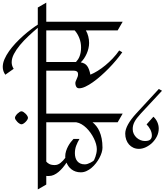

<svg xmlns="http://www.w3.org/2000/svg" viewBox="42 -1036 1249 1458"><g transform="rotate(-90 667.0 -306.5)"><path d="M467.8 -228.5Q455.6 -213.4 438.5 -199.7Q421.4 -186 397.9 -175.8Q374.5 -165.5 344 -159.4Q313.5 -153.3 274.9 -153.3Q258.3 -153.3 238.3 -159.4Q218.3 -165.5 197.5 -176.5Q176.8 -187.5 157 -202.9Q137.2 -218.3 121.8 -236.6Q106.4 -254.9 97.2 -275.4Q87.9 -295.9 87.9 -317.9Q87.9 -339.8 94 -357.4Q100.1 -375 110.4 -388.4Q120.6 -401.9 133.8 -411.1Q147 -420.4 161.6 -426.3Q141.6 -439.5 123.3 -454.8Q105 -470.2 90.8 -487.1Q76.7 -503.9 68.4 -522.2Q60.1 -540.5 60.1 -559.6Q60.1 -564.9 60.1 -570.1Q60.1 -575.2 60.5 -580.1H-4.9L-42 -644.5H641.6L678.7 -580.1H533.7V0L467.8 -38.1ZM341.3 -328.1Q314.9 -343.8 289.1 -353.3Q263.2 -362.8 232.9 -362.8Q215.8 -362.8 200.4 -358.6Q185.1 -354.5 173.6 -345.5Q162.1 -336.4 155.3 -322.3Q148.4 -308.1 148.4 -288.1Q148.4 -276.9 152.3 -265.6Q156.2 -254.4 161.1 -244.6Q166 -234.9 170.9 -228Q175.8 -221.2 177.2 -219.7Q178.2 -218.8 186.3 -214.8Q194.3 -210.9 206.3 -206.8Q218.3 -202.6 233.4 -199.5Q248.5 -196.3 264.2 -196.3Q281.7 -196.3 302.7 -202.1Q323.7 -208 345.2 -218.5Q366.7 -229 387.5 -243.7Q408.2 -258.3 425 -275.6Q441.9 -293 453.1 -312.3Q464.4 -331.5 467.8 -352.1V-580.1H169.4Q165 -576.2 160.4 -571Q155.8 -565.9 151.9 -558.6Q147.9 -551.3 145.5 -540.8Q143.1 -530.3 143.1 -516.1Q143.1 -492.2 159.2 -472.2Q175.3 -452.1 198.2 -435.5Q201.2 -436 204.3 -436Q207.5 -436 210.4 -436Q229.5 -436 248.8 -429.9Q268.1 -423.8 285.4 -414.6Q302.7 -405.3 317.1 -394.3Q331.5 -383.3 341.3 -373.5Z M381.8 19.5Q444.3 19.5 536.6 104.5L720.7 274.4L707.5 298.8L533.7 137.2Q515.1 120.1 499.8 108.4Q484.4 96.7 470.5 89.6Q456.5 82.5 443.4 79.3Q430.2 76.2 416 76.2Q396 76.2 379.4 84.5Q362.8 92.8 350.8 106Q338.9 119.1 332.3 135.7Q325.7 152.3 325.7 168.9Q325.7 198.2 336.9 210Q348.1 221.7 367.7 221.7Q390.1 221.7 412.8 210Q435.5 198.2 451.7 181.6L510.3 233.4Q492.7 252.9 468.8 263.4Q444.8 273.9 420.4 273.9Q389.6 273.9 361.8 260.3Q334 246.6 312.7 224.9Q291.5 203.1 278.8 176.3Q266.1 149.4 266.1 123.5Q266.1 100.1 274.9 81.1Q283.7 62 299.1 48.3Q314.5 34.7 335.7 27.1Q356.9 19.5 381.8 19.5Z M452.6 -768.6Q452.6 -774.9 457.8 -783.4Q462.9 -792 470.7 -799.6Q478.5 -807.1 486.8 -812.5Q495.1 -817.9 502 -817.9Q508.3 -817.9 516.8 -812.5Q525.4 -807.1 533 -799.6Q540.5 -792 545.9 -783.4Q551.3 -774.9 551.3 -768.6Q551.3 -761.7 545.9 -753.4Q540.5 -745.1 533 -737.3Q525.4 -729.5 516.8 -724.4Q508.3 -719.2 502 -719.2Q495.1 -719.2 486.8 -724.4Q478.5 -729.5 470.7 -737.3Q462.9 -745.1 457.8 -753.4Q452.6 -761.7 452.6 -768.6Z M1165.5 -279.3Q1145.5 -267.6 1120.4 -261.2Q1095.2 -254.9 1070.3 -254.9Q1049.8 -254.9 1029.1 -259.8Q1008.3 -264.6 989 -273.2Q969.7 -281.7 952.6 -293.2Q935.5 -304.7 922.9 -318.4Q919.9 -301.8 913.3 -289.8Q906.7 -277.8 895.3 -269.5Q883.8 -261.2 867.7 -255.4Q851.6 -249.5 829.6 -245.1Q840.3 -218.8 858.4 -189.7Q876.5 -160.6 900.4 -131.6Q924.3 -102.5 952.9 -75.4Q981.4 -48.3 1013.2 -26.4L999.5 -2.9Q971.2 -22.9 939.9 -49.1Q908.7 -75.2 878.4 -104.7Q848.1 -134.3 820.6 -165.5Q793 -196.8 772 -226.6Q751 -256.3 738.5 -283Q726.1 -309.6 726.1 -330.1Q726.1 -345.7 738 -352.5Q750 -359.4 764.6 -359.4Q772 -359.4 780 -356.2Q788.1 -353 796.6 -349.1Q805.2 -345.2 813.7 -342Q822.3 -338.9 831.1 -338.9Q836.4 -338.9 841.6 -339.8Q846.7 -340.8 850.8 -344.5Q855 -348.1 857.4 -355.2Q859.9 -362.3 859.9 -375V-580.1H633.3L596.2 -644.5H1339.4L1376.5 -580.1H1231.4V0L1165.5 -38.1ZM1036.6 -315.9Q1073.2 -315.9 1107.2 -329.1Q1141.1 -342.3 1165.5 -364.3V-580.1H925.8V-354.5Q934.6 -346.7 944.8 -339.6Q955.1 -332.5 968.3 -327.4Q981.4 -322.3 998 -319.1Q1014.6 -315.9 1036.6 -315.9Z M1190.4 -638.7Q1157.2 -678.2 1122.6 -715.1Q1087.9 -752 1053.7 -780.3Q1019.5 -808.6 986.6 -825.7Q953.6 -842.8 923.8 -842.8Q897 -842.8 874 -827.6L829.1 -891.1Q856 -910.6 888.2 -910.6Q916.5 -910.6 947 -897.5Q977.5 -884.3 1008.3 -862.5Q1039.1 -840.8 1069.1 -812.5Q1099.1 -784.2 1125.7 -754.2Q1152.3 -724.1 1174.8 -694.1Q1197.3 -664.1 1213.4 -638.7Z"/></g></svg>

Font: Kurinto Seri
Style: Regular
Weight: 400
Designer: Kurinto was developed by Clint Goss from a range of fonts that are compatible with the SIL Open Font License Version 1.1
Foundry: Clinton F. Goss
Version: Version 2.196; July 25, 2020